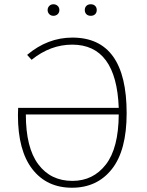

<svg xmlns="http://www.w3.org/2000/svg" viewBox="-20 -869 687 899"><path d="M250 -802.5Q242 -795 230 -795Q218 -795 210.5 -803Q203 -811 203 -822Q203 -833 210.5 -841Q218 -849 230 -849Q242 -849 250 -841.5Q258 -834 258 -822Q258 -810 250 -802.5ZM425.5 -802.5Q418 -795 405 -795Q392 -795 384.5 -802.5Q377 -810 377 -822Q377 -834 384.5 -841.5Q392 -849 405 -849Q418 -849 425.5 -841.5Q433 -834 433 -822Q433 -810 425.5 -802.5ZM319 -693Q573 -693 573 -339Q573 -165 504 -77.5Q435 10 317 10Q199 10 131.5 -77Q64 -164 64 -329Q64 -351 65 -364H536Q525 -660 318 -660Q216 -660 128 -589L107 -612Q203 -693 319 -693ZM319 -22Q416 -22 475.5 -98.5Q535 -175 536 -333H101Q101 -178 159 -100Q217 -22 319 -22Z"/></svg>

Font: Fira Sans UltraLight
Style: Regular
Weight: 200
Designer: Carrois Corporate & Edenspiekermann AG
Foundry: Carrois Corporate GbR & Edenspiekermann AG
Version: Version 4.106;PS 004.106;hotconv 1.0.70;makeotf.lib2.5.58329